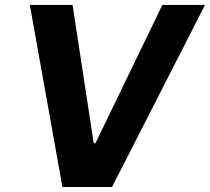

<svg xmlns="http://www.w3.org/2000/svg" viewBox="-20 -747 839 767"><path d="M269.9 -727.3 354.4 -174.7H361.2L628.6 -727.3H799L427.6 0H229.4L99.1 -727.3Z"/></svg>

Font: Inter UI
Style: Bold Italic
Weight: 700
Italic angle: 9.39999°
Designer: Rasmus Andersson
Foundry: rsms
Version: 3.2;8d6f07862